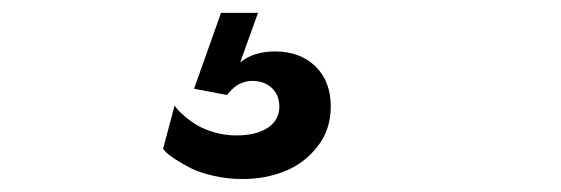

<svg xmlns="http://www.w3.org/2000/svg" viewBox="-20 -42 873 299"><path d="M381.8 -22 354 55.2Q375 38.1 408.2 38.1Q447.3 38.1 471.2 61.3Q495.1 84.5 495.1 124Q495.1 159.7 474.6 186Q454.1 212.4 423.6 224.6Q393.1 236.8 357.9 236.8Q334.5 236.8 313 231.9Q291.5 227.1 277.8 220.2Q264.2 213.4 253.7 206.5Q243.2 199.7 238.3 194.8L233.9 189.9L252 122.1Q252.4 123.5 256.3 128.2Q260.3 132.8 268.6 139.9Q276.9 147 287.6 153.3Q298.3 159.7 314.5 164.3Q330.6 168.9 348.1 168.9Q378.9 168.9 397 157Q415 145 415 124Q415 106 403.3 95Q391.6 84 373 84Q365.7 84 359.1 86.2Q352.5 88.4 348.1 91.6Q343.8 94.7 340.3 98.1Q336.9 101.6 335.4 103.5L334 106L282.2 96.2L324.2 -22Z"/></svg>

Font: Sporting Grotesque
Style: Bold
Weight: 700
Designer: Lucas LE BIHAN
Foundry: Lucas LE BIHAN
Version: Version 2.002;PS 2.2;hotconv 1.0.88;makeotf.lib2.5.647800